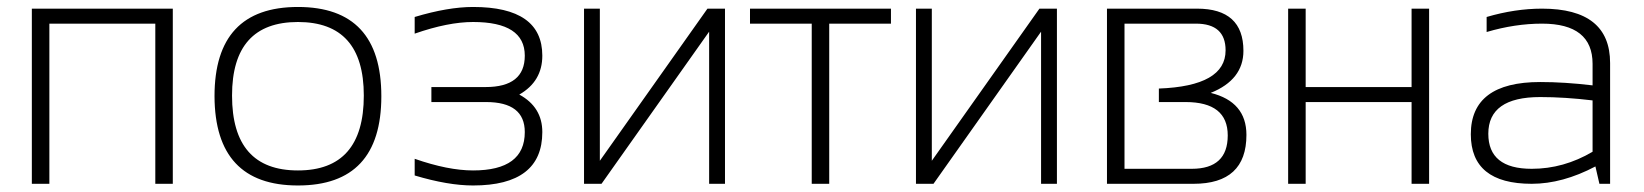

<svg xmlns="http://www.w3.org/2000/svg" viewBox="-20 -538 4811 562"><path d="M73.2 0V-512.7H485.8V0H434.6V-468.8H124.5V0Z M607.9 -256.3Q607.9 -517.6 852.1 -517.6Q1096.2 -517.6 1096.2 -256.3Q1096.2 4.9 852.1 4.9Q608.9 4.9 607.9 -256.3ZM852.1 -39.1Q1044.9 -39.1 1044.9 -258.3Q1044.9 -473.6 852.1 -473.6Q659.2 -473.6 659.2 -258.3Q659.2 -39.1 852.1 -39.1Z M1193.8 -488.3Q1291.5 -517.6 1364.7 -517.6Q1567.4 -517.6 1567.4 -375Q1567.4 -299.8 1500 -261.2Q1567.4 -224.6 1567.4 -151.4Q1567.4 4.9 1364.7 4.9Q1291.5 4.9 1193.8 -24.4V-73.2Q1291.5 -39.1 1364.7 -39.1Q1516.1 -39.1 1516.1 -151.4Q1516.1 -239.3 1402.8 -239.3H1242.7V-283.2H1401.4Q1516.1 -283.2 1516.1 -375Q1516.1 -473.6 1364.7 -473.6Q1291.5 -473.6 1193.8 -439.5Z M2055.7 0V-445.3L1740.7 0H1689.5V-512.7H1735.8V-67.4L2050.8 -512.7H2102.1V0Z M2587.9 -512.7V-468.8H2407.2V0H2356V-468.8H2175.3V-512.7Z M3027.3 0V-445.3L2712.4 0H2661.1V-512.7H2707.5V-67.4L3022.5 -512.7H3073.7V0Z M3468.3 -43.9Q3573.7 -43.9 3573.7 -141.6Q3573.7 -239.3 3450.2 -239.3H3372.1V-278.8Q3567.4 -286.1 3567.4 -390.6Q3567.4 -468.8 3480.5 -468.8H3271.5V-43.9ZM3220.2 0V-512.7H3483.9Q3619.6 -512.7 3619.6 -389.2Q3619.6 -304.7 3523.9 -266.1Q3628.4 -240.2 3628.4 -143.1Q3628.4 0 3473.6 0Z M3750.5 0V-512.7H3801.8V-283.2H4111.8V-512.7H4163.1V0H4111.8V-239.3H3801.8V0Z M4285.2 -145Q4285.2 -297.9 4488.3 -297.9Q4560.1 -297.9 4641.6 -288.1V-351.1Q4641.6 -468.8 4493.7 -468.8Q4414.6 -468.8 4331.5 -444.3V-488.3Q4414.6 -512.7 4493.7 -512.7Q4692.9 -512.7 4692.9 -353.5V0H4661.6L4649.9 -50.8Q4553.7 0 4463.4 0Q4285.2 0 4285.2 -145ZM4488.3 -253.9Q4336.4 -253.9 4336.4 -146.5Q4336.4 -43.9 4463.4 -43.9Q4557.1 -43.9 4641.6 -93.8V-244.1Q4560.1 -253.9 4488.3 -253.9Z"/></svg>

Font: Sansation Light
Style: Light
Weight: 300
Designer: Bernd Montag
Version: Version 1.301